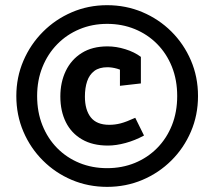

<svg xmlns="http://www.w3.org/2000/svg" viewBox="-20 -686 827 741"><path d="M393.4 35.2Q320.6 35.2 257.2 8.4Q193.8 -18.4 145.7 -66.4Q97.5 -114.3 70.3 -178Q43 -241.7 43 -315.4Q43 -387.9 70.3 -451.4Q97.5 -514.9 145.7 -563.2Q193.8 -611.5 257.2 -638.7Q320.6 -666 393.4 -666Q465.9 -666 529.4 -639.2Q592.9 -612.4 641.2 -564.5Q689.5 -516.5 716.8 -452.9Q744.2 -389.2 744.2 -315.4Q744.2 -241.7 716.8 -178Q689.5 -114.3 641.2 -66.4Q592.9 -18.4 529.4 8.4Q465.9 35.2 393.4 35.2ZM396.5 -124.2Q337.6 -124.2 296.6 -148Q255.5 -171.7 234.2 -214.4Q212.9 -257.2 212.9 -313.8Q212.9 -368.7 234 -412.5Q255.1 -456.2 295.6 -481.6Q336.1 -507 395 -507Q428.6 -507 463.6 -496.1Q498.6 -485.3 523.7 -466.5V-364L442.9 -354.8V-476.4L475.4 -404Q429.1 -426.5 394.6 -426.5Q363.2 -426.5 344 -412.2Q324.9 -397.8 316.3 -372.3Q307.7 -346.8 307.7 -313.2Q307.7 -262.1 330.3 -233.2Q353 -204.3 401.9 -204.3Q423.8 -204.3 445.6 -209.9Q467.4 -215.6 502 -231.4L535.8 -163Q500.8 -143.9 464.3 -134.1Q427.8 -124.2 396.5 -124.2ZM393.4 -37Q451 -37 500.3 -57.1Q549.5 -77.3 586.3 -114.4Q623 -151.5 643.5 -202.5Q663.9 -253.6 663.9 -315.4Q663.9 -377.3 643.5 -428.3Q623 -479.3 586.3 -516.4Q549.5 -553.5 500.3 -573.7Q451 -593.9 393.4 -593.9Q335.8 -593.9 286.6 -573.2Q237.3 -552.6 200.7 -515.1Q164.1 -477.7 143.7 -426.8Q123.3 -376 123.3 -315.4Q123.3 -253.6 143.7 -202.5Q164.1 -151.5 200.7 -114.4Q237.3 -77.3 286.6 -57.1Q335.8 -37 393.4 -37Z"/></svg>

Font: Anaheim
Style: Regular
Weight: 400
Designer: Vernon Adams
Foundry: Vernon Adams
Version: Version 2.001